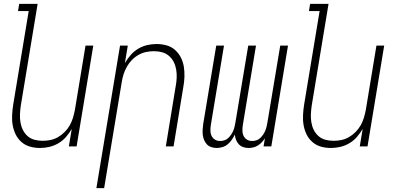

<svg xmlns="http://www.w3.org/2000/svg" viewBox="-20 -755 2040 990"><path d="M186 8Q159 8 134.5 1Q110 -6 91 -22.5Q72 -39 61 -61.5Q50 -84 45.5 -109.5Q41 -135 42.5 -162Q44 -189 48 -215L128 -698H73L79 -735H174L87 -209Q84 -188 83 -166.5Q82 -145 85.5 -124Q89 -103 98 -85Q107 -67 122 -53.5Q137 -40 157.5 -34.5Q178 -29 200 -29Q220 -29 240 -33Q260 -37 278.5 -47.5Q297 -58 313 -74Q329 -90 339.5 -108.5Q350 -127 356 -147Q362 -167 366 -187L421 -520H461L375 0H335L350 -90Q337 -68 320 -48.5Q303 -29 280.5 -16Q258 -3 234 2.5Q210 8 186 8Z M477 215 599 -520H639L624 -430Q637 -452 654 -471.5Q671 -491 693 -504Q715 -517 739 -522.5Q763 -528 787 -528Q814 -528 839 -521Q864 -514 882.5 -497.5Q901 -481 912.5 -458.5Q924 -436 928 -410.5Q932 -385 931 -358Q930 -331 925 -305L875 0H835L886 -311Q890 -332 891 -353.5Q892 -375 888.5 -396Q885 -417 876 -435Q867 -453 851.5 -466.5Q836 -480 816 -485.5Q796 -491 774 -491Q754 -491 734 -487Q714 -483 695 -472.5Q676 -462 660.5 -446Q645 -430 634.5 -411.5Q624 -393 617.5 -373Q611 -353 608 -333L517 215Z M1262 8Q1247 8 1234 3.5Q1221 -1 1211.5 -11Q1202 -21 1197 -34Q1192 -47 1191 -61Q1184 -47 1175 -34Q1166 -21 1154 -11Q1142 -1 1127 3.5Q1112 8 1097 8Q1083 8 1069.5 3.5Q1056 -1 1047 -10.5Q1038 -20 1032.5 -33Q1027 -46 1025.5 -60Q1024 -74 1025 -88.5Q1026 -103 1028 -117L1095 -520H1135L1067 -110Q1065 -96 1065 -81.5Q1065 -67 1071 -54.5Q1077 -42 1088.5 -35Q1100 -28 1115 -28Q1126 -28 1137 -31.5Q1148 -35 1156.5 -43Q1165 -51 1171.5 -60.5Q1178 -70 1182.5 -80.5Q1187 -91 1189.5 -102Q1192 -113 1194 -124L1260 -520H1300L1232 -110Q1230 -96 1230 -81.5Q1230 -67 1236 -54.5Q1242 -42 1253.5 -35Q1265 -28 1280 -28Q1291 -28 1302 -31.5Q1313 -35 1321.5 -43Q1330 -51 1336.5 -60.5Q1343 -70 1347.5 -80.5Q1352 -91 1354.5 -102Q1357 -113 1359 -124L1425 -520H1465L1379 0H1339L1346 -42Q1339 -31 1330 -21.5Q1321 -12 1310 -5Q1299 2 1286.5 5Q1274 8 1262 8Z M1686 8Q1659 8 1634.5 1Q1610 -6 1591 -22.5Q1572 -39 1561 -61.5Q1550 -84 1545.5 -109.5Q1541 -135 1542.5 -162Q1544 -189 1548 -215L1628 -698H1573L1579 -735H1674L1587 -209Q1584 -188 1583 -166.5Q1582 -145 1585.5 -124Q1589 -103 1598 -85Q1607 -67 1622 -53.5Q1637 -40 1657.5 -34.5Q1678 -29 1700 -29Q1720 -29 1740 -33Q1760 -37 1778.5 -47.5Q1797 -58 1813 -74Q1829 -90 1839.5 -108.5Q1850 -127 1856 -147Q1862 -167 1866 -187L1921 -520H1961L1875 0H1835L1850 -90Q1837 -68 1820 -48.5Q1803 -29 1780.5 -16Q1758 -3 1734 2.5Q1710 8 1686 8Z"/></svg>

Font: Iosevka Term Curly XLt Obl
Style: Regular
Weight: 200
Italic angle: -9°
Designer: Belleve Invis
Foundry: Belleve Invis
Version: Version 32.3.0